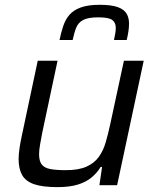

<svg xmlns="http://www.w3.org/2000/svg" viewBox="-20 -759 639 787"><path d="M215.3 8Q153.9 8 119.3 -4.1Q84.7 -16.3 70.5 -41.9Q56.3 -67.6 56.3 -106.8Q56.3 -126.2 59.9 -150.6Q63.4 -175 69.4 -202.5L134.7 -510H215.9L153.2 -215.1Q147.8 -187.7 144 -165.1Q140.2 -142.4 140.2 -127Q140.2 -98.9 151 -84.8Q161.8 -70.8 185.9 -66.1Q209.9 -61.5 249.7 -61.5Q302.1 -61.5 334.2 -75.8Q366.4 -90.2 384.8 -115.6Q403.2 -141 413.1 -175.1Q423 -209.2 431.5 -248.2L487.9 -510H569.1L460.1 0H387.5L398.4 -74.8H392.8Q378.1 -50.8 355.8 -32Q333.4 -13.2 299.7 -2.6Q265.9 8 215.3 8ZM224 -595Q230.5 -626.6 239.4 -652.9Q248.2 -679.2 264.9 -698.5Q281.7 -717.7 311.4 -728.5Q341.1 -739.3 388.3 -739.3Q436.3 -739.3 462.3 -730Q488.3 -720.7 498.6 -703.5Q508.9 -686.4 508.9 -662.8Q508.9 -647.3 506.4 -630.6Q503.9 -613.9 499.4 -595H447.2Q450.2 -609.7 452.4 -622Q454.6 -634.2 454.6 -644.5Q454.6 -666.2 440.3 -677Q426 -687.9 382.9 -687.9Q341.5 -687.9 321.2 -677.3Q301 -666.7 292.6 -646.1Q284.2 -625.4 277.8 -595Z"/></svg>

Font: Saira Thin
Style: Italic
Weight: 100
Italic angle: -12°
Designer: Hector Gatti with collaboration of the Omnibus-Type team
Foundry: Omnibus-Type
Version: Version 1.101